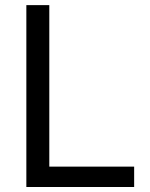

<svg xmlns="http://www.w3.org/2000/svg" viewBox="-20 -748 601 768"><path d="M85.4 0V-727.5H177.2V-81.5H516.6V0Z"/></svg>

Font: Inter 17pt
Style: Regular
Weight: 400
Version: Version 4.001;git-66647c0bb